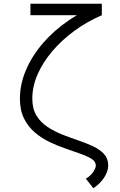

<svg xmlns="http://www.w3.org/2000/svg" viewBox="-20 -820 640 1022"><path d="M477 182 437 131Q459 119 474.5 97.5Q490 76 490 61Q490 40 468 26Q446 12 410 -1Q374 -14 331 -28.5Q288 -43 245 -63.5Q202 -84 166 -114.5Q130 -145 108 -189Q86 -233 86 -295Q86 -371 118 -446.5Q150 -522 208.5 -590Q267 -658 346.5 -712Q426 -766 522 -800V-739H142V-800H522V-739Q443 -705 375.5 -655.5Q308 -606 258 -547Q208 -488 180 -424Q152 -360 152 -295Q152 -241 174 -205Q196 -169 232 -145Q268 -121 311 -104Q354 -87 397 -72.5Q440 -58 476 -41Q512 -24 534 0Q556 24 556 61Q556 92 534.5 125Q513 158 477 182Z"/></svg>

Font: Victor Mono Light
Style: Regular
Weight: 300
Monospace: yes
Designer: Rune Bjørnerås
Version: Version 1.561;gftools[0.9.30]